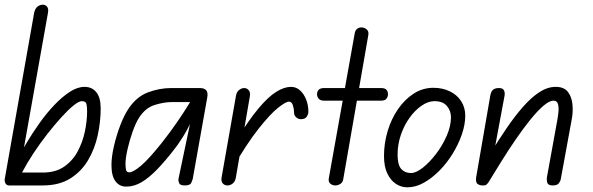

<svg xmlns="http://www.w3.org/2000/svg" viewBox="-32 -792 2533 820"><path d="M150 0H38V-55H150Q205 -55 241.5 -80Q278 -105 299.5 -145Q321 -185 330.5 -230.5Q340 -276 340 -317Q340 -337 337 -348.5Q334 -360 317 -360Q305 -360 282 -341.5Q259 -323 230 -291Q201 -259 170 -219.5Q139 -180 111 -137.5Q83 -95 62 -55H38V-102Q56 -139 82 -182.5Q108 -226 138 -268Q168 -310 201 -344.5Q234 -379 266.5 -400Q299 -421 329 -421Q361 -421 379.5 -398Q398 -375 398 -329Q398 -273 385.5 -215Q373 -157 344.5 -108.5Q316 -60 268.5 -30Q221 0 150 0ZM7 0Q-3 0 -8 -8Q-13 -16 -12 -26L114 -738Q118 -756 128.5 -764Q139 -772 151 -772Q162 -772 169 -763.5Q176 -755 173 -738L62 -115V0Z M507 5Q478 5 461 -18Q444 -41 444 -87Q444 -122 454.5 -167.5Q465 -213 481.5 -256.5Q498 -300 517 -328Q551 -379 600 -397.5Q649 -416 700 -416H804V-356H700Q669 -356 629.5 -344Q590 -332 563 -291Q548 -268 534.5 -230Q521 -192 512.5 -154Q504 -116 504 -93Q504 -79 506 -67.5Q508 -56 520 -56Q537 -56 571 -85Q605 -114 659 -182Q696 -229 725.5 -272Q755 -315 780 -356H817Q806 -318 787.5 -278.5Q769 -239 748 -205.5Q727 -172 709 -150Q674 -105 640.5 -70Q607 -35 574.5 -15Q542 5 507 5ZM757 0Q737 0 733 -10Q729 -20 730 -27L780 -265V-416H821Q841 -416 849 -406Q857 -396 853 -375L791 -27Q790 -23 785 -11.5Q780 0 757 0Z M1256 -283Q1243 -282 1233.5 -290.5Q1224 -299 1224 -310Q1224 -326 1219 -342Q1214 -358 1202 -358Q1189 -358 1156 -332Q1123 -306 1072.5 -242.5Q1022 -179 956 -65L976 -191Q1030 -279 1072 -329Q1114 -379 1148 -400Q1182 -421 1211 -421Q1233 -421 1249.5 -406Q1266 -391 1275.5 -367Q1285 -343 1285 -315Q1285 -305 1278.5 -294.5Q1272 -284 1256 -283ZM939 0Q928 0 920 -8Q912 -16 914 -32L976 -384Q979 -400 989.5 -408Q1000 -416 1011 -416Q1022 -416 1030 -407Q1038 -398 1035 -380L975 -32Q972 -16 961.5 -8Q951 0 939 0Z M1400 0Q1388 0 1379 -7.5Q1370 -15 1372 -29L1483 -650Q1485 -662 1493 -668.5Q1501 -675 1511 -675Q1524 -675 1534 -666.5Q1544 -658 1541 -642L1434 -27Q1432 -13 1421.5 -6.5Q1411 0 1400 0ZM1322 -390Q1322 -401 1329 -408.5Q1336 -416 1353 -416H1595Q1612 -416 1618.5 -408.5Q1625 -401 1625 -390Q1625 -379 1618.5 -370.5Q1612 -362 1595 -362H1353Q1336 -362 1329 -370.5Q1322 -379 1322 -390Z M1708 8Q1681 8 1658.5 -7Q1636 -22 1622 -51.5Q1608 -81 1608 -126Q1608 -180 1623.5 -232Q1639 -284 1667.5 -325.5Q1696 -367 1734.5 -392Q1773 -417 1819 -417Q1858 -417 1889 -402Q1920 -387 1937.5 -360Q1955 -333 1955 -298Q1955 -260 1940.5 -218Q1926 -176 1901.5 -136Q1877 -96 1845 -63.5Q1813 -31 1778 -11.5Q1743 8 1708 8ZM1723 -53Q1745 -53 1774 -76Q1803 -99 1830.5 -135Q1858 -171 1876 -212.5Q1894 -254 1894 -291Q1894 -319 1876.5 -339.5Q1859 -360 1824 -360Q1797 -360 1769 -341Q1741 -322 1717.5 -289.5Q1694 -257 1680 -216Q1666 -175 1666 -131Q1666 -88 1681.5 -70.5Q1697 -53 1723 -53Z M2328 0Q2309 0 2305.5 -11.5Q2302 -23 2304 -36L2348 -278Q2351 -294 2353 -313.5Q2355 -333 2351 -347.5Q2347 -362 2332 -362Q2314 -362 2288 -339.5Q2262 -317 2231.5 -279Q2201 -241 2169.5 -195Q2138 -149 2108.5 -101.5Q2079 -54 2054 -13L2061 -135Q2096 -192 2131 -243.5Q2166 -295 2201 -335Q2236 -375 2271 -398Q2306 -421 2341 -421Q2377 -421 2393.5 -399.5Q2410 -378 2413 -345Q2416 -312 2409 -278L2363 -27Q2361 -17 2354 -8.5Q2347 0 2328 0ZM2025 0Q2006 -3 2002.5 -13.5Q1999 -24 2003 -43L2062 -384Q2064 -395 2068 -402Q2072 -409 2079.5 -412.5Q2087 -416 2099 -416Q2114 -416 2119.5 -407.5Q2125 -399 2123 -384L2054 -13Q2049 -6 2044 -2.5Q2039 1 2025 0Z"/></svg>

Font: Edu QLD Beginner
Style: Regular
Weight: 400
Designer: Tina and Corey Anderson
Foundry: Google for Education
Version: Version 1.003